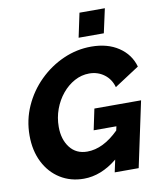

<svg xmlns="http://www.w3.org/2000/svg" viewBox="-98 -990 899 1073"><g transform="rotate(-10 352.0 -454.0)"><path d="M291 5Q216 5 157.5 -31.5Q99 -68 66 -133.5Q33 -199 33 -285Q33 -373 68 -451Q103 -529 163.5 -588.5Q224 -648 300 -681.5Q376 -715 458 -715Q550 -715 613 -673Q676 -631 696 -560L555 -468Q542 -515 505.5 -542Q469 -569 421 -569Q377 -569 337.5 -547.5Q298 -526 267.5 -489Q237 -452 219.5 -404.5Q202 -357 202 -304Q202 -233 237.5 -187Q273 -141 336 -141Q426 -141 515 -229L520 -252H391L416 -371H681L602 0H466L481 -70Q389 5 291 5ZM398 -776 427 -913H571L541 -776Z"/></g></svg>

Font: Raleway ExtraBold
Style: Italic
Weight: 800
Italic angle: -12°
Designer: Matt McInerney, Pablo Impallari, Rodrigo Fuenzalida
Foundry: Matt McInerney, Pablo Impallari, Rodrigo Fuenzalida
Version: Version 4.026